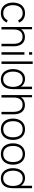

<svg xmlns="http://www.w3.org/2000/svg" viewBox="1846 -2621 790 4522"><g transform="rotate(90 2241.0 -360.0)"><path d="M290.5 15C393 15 469.5 -33 512 -125L455 -144.5C424.5 -77 366.5 -41 290.5 -41C166 -41 103 -132 101.5 -270C103 -405 163 -499 290.5 -499C366.5 -499 428.5 -460 456 -393L512 -413.5C480.5 -501 395.5 -555 291 -555C130 -555 42.5 -441.5 40 -270C42.5 -102 128.5 15 290.5 15Z M1012 -281V0H1070V-295.5C1070 -436.5 1001.5 -552.5 852.5 -552.5C775.5 -552.5 709 -522.5 669 -459V-720H616.5V0H674.5V-291.5C674.5 -410.5 727.5 -497 845 -497C958 -497 1012 -417.5 1012 -281Z M1210 -649H1267.5V-722.5H1210ZM1210 0H1267.5V-540H1210Z M1427.5 0H1485V-735H1427.5Z M1846 15C2006 15 2079 -94.5 2079 -271V-720H2021.5V-457.5C1982 -518.5 1919 -555 1837 -555C1690 -555 1607 -431 1607 -271C1607 -109 1693.5 15 1846 15ZM1666.5 -271C1666.5 -401 1724 -500 1847 -500C1966 -500 2026.5 -404.5 2026.5 -271C2026.5 -140 1966 -40 1846 -40C1727 -40 1666.5 -140 1666.5 -271Z M2614.5 -281V0H2672.5V-295.5C2672.5 -436.5 2604 -552.5 2455 -552.5C2378 -552.5 2311.5 -522.5 2271.5 -459V-720H2219V0H2277V-291.5C2277 -410.5 2330 -497 2447.5 -497C2560.5 -497 2614.5 -417.5 2614.5 -281Z M3024 15C3183.5 15 3275.5 -100.5 3275.5 -271C3275.5 -438 3185 -555 3024 -555C2866.5 -555 2772.5 -440.5 2772.5 -271C2772.5 -103 2863.5 15 3024 15ZM2834 -271C2834 -405 2895 -499 3024 -499C3150.5 -499 3214 -409.5 3214 -271C3214 -134.5 3151.5 -41 3024 -41C2899 -41 2834 -132 2834 -271Z M3607 15C3766.5 15 3858.5 -100.5 3858.5 -271C3858.5 -438 3768 -555 3607 -555C3449.5 -555 3355.5 -440.5 3355.5 -271C3355.5 -103 3446.5 15 3607 15ZM3417 -271C3417 -405 3478 -499 3607 -499C3733.5 -499 3797 -409.5 3797 -271C3797 -134.5 3734.5 -41 3607 -41C3482 -41 3417 -132 3417 -271Z M4179.5 15C4339.5 15 4412.5 -94.5 4412.5 -271V-720H4355V-457.5C4315.5 -518.5 4252.5 -555 4170.5 -555C4023.5 -555 3940.5 -431 3940.5 -271C3940.5 -109 4027 15 4179.5 15ZM4000 -271C4000 -401 4057.5 -500 4180.5 -500C4299.5 -500 4360 -404.5 4360 -271C4360 -140 4299.5 -40 4179.5 -40C4060.5 -40 4000 -140 4000 -271Z"/></g></svg>

Font: Eudonet Light
Style: Regular
Weight: 300
Designer: Mikhail Sharanda
Foundry: Mikhail Sharanda
Version: Version 4.503;Glyphs 3.1.2 (3151)